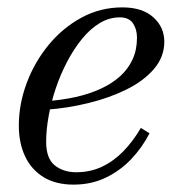

<svg xmlns="http://www.w3.org/2000/svg" viewBox="-20 -490 504 520"><path d="M179 10Q131 10 98 -10.2Q65 -30.5 48 -66.5Q31 -102.5 31 -150Q31 -207.5 52 -264.2Q73 -321 111 -367.5Q149 -414 200.2 -442Q251.5 -470 311.5 -470Q365.5 -470 395.2 -443.2Q425 -416.5 425 -377Q425 -336 397 -303.2Q369 -270.5 322.2 -247.5Q275.5 -224.5 219.2 -210.8Q163 -197 106 -193V-216Q147.5 -219 184.8 -227.2Q222 -235.5 252.5 -249.5Q283 -263.5 305 -283.2Q327 -303 339 -329Q351 -355 351 -388Q351 -411 340 -427Q329 -443 304.5 -443Q276 -443 250.2 -427.5Q224.5 -412 202.2 -384.8Q180 -357.5 162 -323.2Q144 -289 131.2 -251.2Q118.5 -213.5 111.8 -176Q105 -138.5 105 -106Q105 -61 128.2 -42.2Q151.5 -23.5 186.5 -23.5Q224.5 -23.5 256.2 -38.5Q288 -53.5 314.2 -80.5Q340.5 -107.5 361.5 -143.5L385 -129Q365.5 -91 335.8 -59.5Q306 -28 266.8 -9Q227.5 10 179 10Z"/></svg>

Font: Bodoni Moda 9pt
Style: Italic
Weight: 400
Italic angle: -13°
Designer: Owen Earl
Foundry: indestructible type
Version: Version 2.005